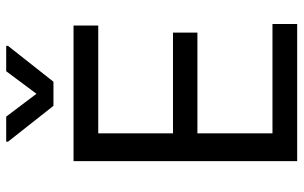

<svg xmlns="http://www.w3.org/2000/svg" viewBox="-196 -764 960 607"><g transform="rotate(-90 283.5 -460.0)"><path d="M78.1 -707H506.8V-628.9H166V-392.6H484.4V-315.4H166V-78.1H511.7V0H78.1ZM291 -824.2 362.3 -919.9H442.4V-914.1L329.1 -770.5H252.9L139.6 -914.1V-919.9H218.8Z"/></g></svg>

Font: WEMIX Pretendard
Style: Regular
Weight: 400
Designer: Base glyphs from Inter by Rasmus Andersson; Hangeul glyphs from Noto Sans CJK(Source Han Sans) by Jang Soo-young and Kan
Foundry: Kil Hyung-jin
Version: Version 1.000